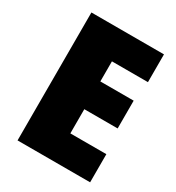

<svg xmlns="http://www.w3.org/2000/svg" viewBox="-172 -821 853 928"><g transform="rotate(30 255.0 -357.0)"><path d="M471 0H66V-714H471V-559H270V-447H456V-292H270V-157H471Z"/></g></svg>

Font: Noto Sans Display Black
Style: Regular
Weight: 900
Designer: Monotype Design Team
Foundry: Monotype Imaging Inc.
Version: Version 2.003